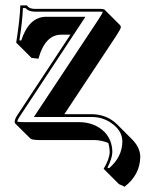

<svg xmlns="http://www.w3.org/2000/svg" viewBox="-20 -462 552 711"><path d="M206.5 -333.5Q147.9 -333.5 123 -247.1Q122.6 -245.1 122.6 -244.6L96.7 -247.6L40 -304.2Q53.7 -389.2 55.2 -441.9H80.1Q81.5 -439 83.5 -437Q92.3 -429.7 106 -429.2H354Q364.3 -428.7 368.2 -425.3L424.8 -368.7Q427.2 -365.2 427.7 -361.3Q426.8 -354.5 410.6 -329.6L218.3 -39.1H319.8Q376 -38.6 414.1 -1L470.7 55.7Q499 85 499.5 118.7Q498.5 185.1 441.4 229.5L420.4 219.7L363.8 163.1Q385.3 127.4 386.2 101.1Q385.7 82.5 380.9 67.4Q354.5 56.6 327.6 56.6H124.5Q98.1 56.2 92.8 51.3L36.1 -4.9Q34.2 -7.8 34.2 -11.2Q35.2 -21 42 -32.2L240.7 -333.5ZM149.9 -399.9H296.4L50.3 -26.4Q44.4 -17.1 43.9 -11.7Q49.8 -9.8 67.9 -9.8H271Q330.1 -9.8 367.2 26.9Q395.5 56.6 396 101.1Q395.5 124.5 377.9 158.7L383.8 161.1Q432.6 119.1 433.1 62Q433.1 21 390.1 -7.8Q358.4 -28.8 319.8 -28.8H105.5L345.7 -391.6Q359.4 -413.1 360.8 -418Q357.4 -418.5 354 -418.9H106Q85 -419.9 74.2 -432.1H64.9Q63 -383.3 51.8 -312.5L58.6 -312Q86.9 -398.9 149.9 -399.9Z"/></svg>

Font: Linux Biolinum Shadow O
Style: Regular
Weight: 400
Designer: Philipp H. Poll
Foundry: Philipp H. Poll
Version: Version 1.0.4